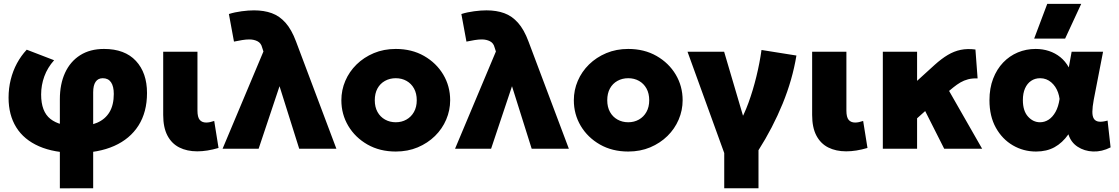

<svg xmlns="http://www.w3.org/2000/svg" viewBox="-20 -790 5946 1020"><path d="M298 210.5V-263Q298 -343 325.5 -403Q353 -463 405.5 -496.5Q458 -530 532.5 -530Q643 -530 702 -466.5Q761 -403 761 -296Q761 -194.5 715.8 -123.2Q670.5 -52 586.8 -14.8Q503 22.5 387 22.5Q268 22.5 187.5 -12.8Q107 -48 66.2 -113.8Q25.5 -179.5 25.5 -271Q25.5 -321 37 -367.2Q48.5 -413.5 70.2 -453.8Q92 -494 122 -526L267.5 -470Q232.5 -431 215.5 -384.2Q198.5 -337.5 198.5 -288Q198.5 -197 247.8 -158.2Q297 -119.5 391.5 -119.5Q453 -119.5 496 -138Q539 -156.5 561.8 -194.5Q584.5 -232.5 584.5 -291Q584.5 -331.5 569.8 -353Q555 -374.5 526 -374.5Q501 -374.5 488 -355.5Q475 -336.5 475 -300V210Z M1028 14Q973.5 14 932.8 -6.5Q892 -27 869.5 -69.8Q847 -112.5 847 -179.5V-515H1029V-202.5Q1029 -167.5 1041 -153.2Q1053 -139 1075.5 -139Q1085 -139 1095.8 -141.2Q1106.5 -143.5 1118 -147.5L1141 -4Q1110.5 5 1082.2 9.5Q1054 14 1028 14Z M1162.5 0 1379.5 -516.5 1372.5 -538Q1367 -561 1348 -570.8Q1329 -580.5 1304.5 -580.5Q1287.5 -580.5 1267 -577.2Q1246.5 -574 1223 -569L1196 -715.5Q1227.5 -725.5 1263.8 -730.2Q1300 -735 1329.5 -735Q1382.5 -735 1423.8 -720Q1465 -705 1497 -669Q1529 -633 1552.5 -570L1767 0H1569.5L1465 -332L1354 0Z M2082.5 15Q1997.5 15 1932.2 -22.2Q1867 -59.5 1830.2 -121.2Q1793.5 -183 1793.5 -257.5Q1793.5 -311.5 1814.5 -360.5Q1835.5 -409.5 1874.2 -447.5Q1913 -485.5 1966 -507.8Q2019 -530 2082.5 -530Q2167.5 -530 2232.8 -492.8Q2298 -455.5 2334.8 -393.8Q2371.5 -332 2371.5 -257.5Q2371.5 -204 2350.5 -154.8Q2329.5 -105.5 2290.8 -67.5Q2252 -29.5 2199.2 -7.2Q2146.5 15 2082.5 15ZM2082.5 -140.5Q2114 -140.5 2139.2 -154.8Q2164.5 -169 2179.2 -195.2Q2194 -221.5 2194 -257.5Q2194 -293.5 2179.5 -319.8Q2165 -346 2139.8 -360.2Q2114.5 -374.5 2082.5 -374.5Q2050.5 -374.5 2025 -360.2Q1999.5 -346 1985.2 -319.8Q1971 -293.5 1971 -257.5Q1971 -221.5 1985.5 -195.2Q2000 -169 2025.5 -154.8Q2051 -140.5 2082.5 -140.5Z M2397.5 0 2614.5 -516.5 2607.5 -538Q2602 -561 2583 -570.8Q2564 -580.5 2539.5 -580.5Q2522.5 -580.5 2502 -577.2Q2481.5 -574 2458 -569L2431 -715.5Q2462.5 -725.5 2498.8 -730.2Q2535 -735 2564.5 -735Q2617.5 -735 2658.8 -720Q2700 -705 2732 -669Q2764 -633 2787.5 -570L3002 0H2804.5L2700 -332L2589 0Z M3317.5 15Q3232.5 15 3167.2 -22.2Q3102 -59.5 3065.2 -121.2Q3028.5 -183 3028.5 -257.5Q3028.5 -311.5 3049.5 -360.5Q3070.5 -409.5 3109.2 -447.5Q3148 -485.5 3201 -507.8Q3254 -530 3317.5 -530Q3402.5 -530 3467.8 -492.8Q3533 -455.5 3569.8 -393.8Q3606.5 -332 3606.5 -257.5Q3606.5 -204 3585.5 -154.8Q3564.5 -105.5 3525.8 -67.5Q3487 -29.5 3434.2 -7.2Q3381.5 15 3317.5 15ZM3317.5 -140.5Q3349 -140.5 3374.2 -154.8Q3399.5 -169 3414.2 -195.2Q3429 -221.5 3429 -257.5Q3429 -293.5 3414.5 -319.8Q3400 -346 3374.8 -360.2Q3349.5 -374.5 3317.5 -374.5Q3285.5 -374.5 3260 -360.2Q3234.5 -346 3220.2 -319.8Q3206 -293.5 3206 -257.5Q3206 -221.5 3220.5 -195.2Q3235 -169 3260.5 -154.8Q3286 -140.5 3317.5 -140.5Z M3827.5 210V23L3632.5 -515H3827L3952.5 -89.5L3901.5 -127.5Q3932 -177 3956.2 -243.8Q3980.5 -310.5 3998.2 -383.2Q4016 -456 4025.5 -524.5L4211 -495Q4190 -367 4137.8 -239.2Q4085.5 -111.5 4009.5 8V210Z M4475.5 14Q4421 14 4380.2 -6.5Q4339.5 -27 4317 -69.8Q4294.5 -112.5 4294.5 -179.5V-515H4476.5V-202.5Q4476.5 -167.5 4488.5 -153.2Q4500.5 -139 4523 -139Q4532.5 -139 4543.2 -141.2Q4554 -143.5 4565.5 -147.5L4588.5 -4Q4558 5 4529.8 9.5Q4501.5 14 4475.5 14Z M4670 0V-515H4852V-360.5L4945.5 -445.5Q4981.5 -478 5015 -498Q5048.5 -518 5084 -525.2Q5119.5 -532.5 5162 -527L5173.5 -373.5Q5145.5 -374.5 5123.2 -368.8Q5101 -363 5082.2 -352Q5063.5 -341 5045 -326L5022 -307L5197.5 0H4996L4895 -200L4852 -161.5V0Z M5484 15Q5417 15 5360.8 -17.8Q5304.5 -50.5 5270.5 -111.5Q5236.5 -172.5 5236.5 -257.5Q5236.5 -321.5 5256 -372Q5275.5 -422.5 5309.2 -457.8Q5343 -493 5387.2 -511.5Q5431.5 -530 5482 -530Q5519.5 -530 5552.8 -519Q5586 -508 5612.8 -486.5Q5639.5 -465 5658 -432L5673 -515H5840L5790.5 -260Q5783.5 -222 5783.2 -196.8Q5783 -171.5 5791.5 -158.8Q5800 -146 5817.8 -143.8Q5835.5 -141.5 5864 -149.5L5880 -7Q5833.5 16.5 5787 14.8Q5740.5 13 5704.8 -10.5Q5669 -34 5656 -76.5Q5624 -31 5582.2 -8Q5540.5 15 5484 15ZM5505 -140.5Q5529.5 -140.5 5550.8 -154.2Q5572 -168 5587.5 -195.5Q5603 -223 5609 -264.5Q5606.5 -282.5 5600.8 -298.8Q5595 -315 5585.8 -328.8Q5576.5 -342.5 5564.5 -352.8Q5552.5 -363 5537.8 -368.8Q5523 -374.5 5505.5 -374.5Q5478.5 -374.5 5457.8 -360.5Q5437 -346.5 5425.5 -320.5Q5414 -294.5 5414 -258.5Q5414 -201 5441.2 -170.8Q5468.5 -140.5 5505 -140.5ZM5474 -585 5543.5 -769.5H5724L5638.5 -585Z"/></svg>

Font: Geologica Cursive ExtraBold
Style: Regular
Weight: 800
Designer: Sindre Bremnes, Frode Helland
Foundry: Monokrom Skriftforlag AS
Version: Version 1.010;gftools[0.9.28]